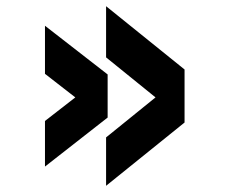

<svg xmlns="http://www.w3.org/2000/svg" viewBox="-20 -642 740 619"><path d="M322 -622 575 -418V-247L322 -43V-199L537 -373V-283L322 -457ZM125 -559 327 -402V-263L125 -105V-252L282 -374V-282L125 -404Z"/></svg>

Font: Martian Mono SemiExpanded SemiBold
Style: Regular
Weight: 600
Monospace: yes
Version: Version 0.930